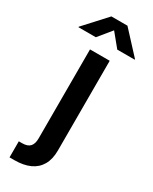

<svg xmlns="http://www.w3.org/2000/svg" viewBox="-296 -810 848 1067"><g transform="rotate(30 127.5 -276.5)"><path d="M64.5 -539.1H190.9V36.6Q190.9 92.3 169.4 129.6Q147.9 167 107.2 185.5Q66.4 204.1 7.8 204.1H-22.9V101.1H-2Q33.7 101.1 49.1 83.7Q64.5 66.4 64.5 32.2ZM58.6 -613.8H-52.7V-617.2L75.7 -757.3H178.7L308.1 -617.2V-613.8H196.3L127.4 -697.8Z"/></g></svg>

Font: Inter 18pt SemiBold
Style: Regular
Weight: 600
Designer: Rasmus Andersson
Foundry: rsms
Version: Version 4.001;git-66647c0bb